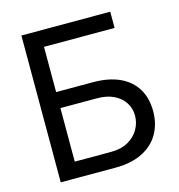

<svg xmlns="http://www.w3.org/2000/svg" viewBox="-105 -800 832 893"><g transform="rotate(-15 310.5 -353.5)"><path d="M78.1 -707H505.9V-628.9H166V-411.1H342.8Q418.9 -411.1 471.7 -386.7Q524.4 -362.3 551.8 -316.9Q579.1 -271.5 579.1 -209Q579.1 -147.5 551.8 -100.1Q524.4 -52.7 471.2 -26.4Q418 0 342.8 0H78.1ZM492.2 -210.9Q492.2 -245.1 474.6 -272.9Q457 -300.8 423.3 -317.4Q389.6 -334 342.8 -334H166V-76.2H342.8Q389.6 -76.2 423.3 -95.2Q457 -114.3 474.6 -145Q492.2 -175.8 492.2 -210.9Z"/></g></svg>

Font: Pretendard JP Variable
Style: Regular
Weight: 400
Designer: Base glyphs from Inter by Rasmus Andersson; Hangul glyphs from Noto Sans CJK(Source Han Sans) by Jang Soo-young and Kang
Foundry: Kil Hyung-jin
Version: Version 1.307;Glyphs 3.2 (3192)